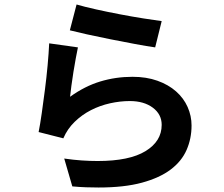

<svg xmlns="http://www.w3.org/2000/svg" viewBox="-20 -787 996 855"><path d="M321 -767Q355 -757 406.5 -745.5Q458 -734 513 -723.5Q568 -713 618.5 -705Q669 -697 700 -693L671 -576Q635 -581 581.5 -591Q528 -601 472.5 -612Q417 -623 367.5 -634Q318 -645 291 -652ZM327 -576Q323 -557 317.5 -527.5Q312 -498 307 -466.5Q302 -435 298 -405.5Q294 -376 292 -356Q357 -403 426 -424Q495 -445 570 -445Q632 -445 681 -427.5Q730 -410 764 -380Q798 -350 815.5 -310.5Q833 -271 833 -228Q833 -170 811 -119.5Q789 -69 740 -32Q691 5 612 26.5Q533 48 419 48Q392 48 363 47Q334 46 302 43L266 -81Q307 -75 344 -72.5Q381 -70 415 -70Q556 -70 628 -114Q700 -158 700 -231Q700 -278 660.5 -307.5Q621 -337 558 -337Q515 -337 470 -327Q425 -317 385 -296.5Q345 -276 312.5 -244.5Q280 -213 262 -171L152 -199Q159 -234 166 -283.5Q173 -333 180 -387Q187 -441 192 -495.5Q197 -550 199 -594Z"/></svg>

Font: Kinto Sans
Style: Bold
Weight: 700
Designer: Authors: Ryoko NISHIZUKA  (kana & ideographs); Paul D. Hunt (Latin, Greek & Cyrillic); Wenlong ZHANG  (bopomofo); Sandol
Foundry: Adobe Systems Incorporated, ookami Inc.
Version: Version 0.001